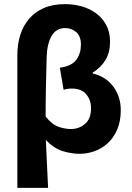

<svg xmlns="http://www.w3.org/2000/svg" viewBox="-20 -733 640 930"><path d="M64 177V-466Q64 -518 78 -563Q92 -608 120.5 -641.5Q149 -675 192.5 -694Q236 -713 296 -713Q337 -713 376 -702Q415 -691 445.5 -668.5Q476 -646 494.5 -612Q513 -578 513 -531Q513 -480 491.5 -443.5Q470 -407 429 -381V-377Q457 -371 482 -356Q507 -341 525.5 -318Q544 -295 554.5 -265Q565 -235 565 -200Q565 -145 547.5 -105Q530 -65 501.5 -39Q473 -13 437.5 -0.5Q402 12 366 12Q325 12 282.5 -1.5Q240 -15 202 -55Q205 5 207.5 62.5Q210 120 213 177ZM323 -108Q363 -108 392 -133Q421 -158 421 -209Q421 -248 398 -276Q375 -304 328 -304Q306 -304 288 -298L270 -405Q328 -413 350 -444Q372 -475 372 -517Q372 -558 349 -577.5Q326 -597 296 -597Q252 -597 230 -559Q208 -521 206 -457Q204 -384 202.5 -313Q201 -242 201 -169Q230 -131 262 -119.5Q294 -108 323 -108Z"/></svg>

Font: Giro Regular
Style: Bold
Weight: 700
Designer: Paul D. Hunt
Foundry: Adobe Systems Incorporated
Version: Version 1.000;PS 1.0;hotconv 1.0.88;makeotf.lib2.5.647800